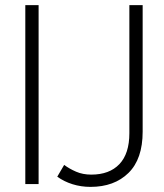

<svg xmlns="http://www.w3.org/2000/svg" viewBox="-20 -720 640 751"><path d="M231 -75Q251 -60 277.5 -48.5Q304 -37 337 -37Q408 -37 447 -78Q486 -119 486 -199V-700H538V-205Q538 -98 482.5 -43.5Q427 11 334 11Q297 11 263.5 0.5Q230 -10 204 -29ZM79 0V-700H131V0Z"/></svg>

Font: Red Hat Mono VF Light
Style: Regular
Weight: 300
Monospace: yes
Designer: Pentagram, MCKL
Foundry: Pentagram, MCKL
Version: Version 1.023